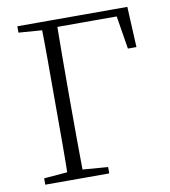

<svg xmlns="http://www.w3.org/2000/svg" viewBox="-81 -793 766 863"><g transform="rotate(-10 301.5 -361.5)"><path d="M162 0Q164 -83 164 -166Q164 -249 164 -332V-390Q164 -474 164 -557.5Q164 -641 162 -723H233Q232 -641 231.5 -557.5Q231 -474 231 -390V-332Q231 -249 231.5 -166Q232 -83 233 0ZM198 -689V-723H558L567 -538H528L498 -723L531 -689ZM56 0V-29L188 -40H209L348 -29V0ZM56 -694V-723H198V-684H188Z"/></g></svg>

Font: Noto Serif JP
Style: Regular
Weight: 200
Designer: Ryoko NISHIZUKA 西塚涼子 (kana & ideographs); Frank Grießhammer (Latin, Greek & Cyrillic); Wenlong ZHANG 张文龙 (bopomofo); San
Foundry: Adobe
Version: Version 2.001;hotconv 1.1.0;makeotfexe 2.6.0